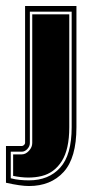

<svg xmlns="http://www.w3.org/2000/svg" viewBox="-43 -515 284 643"><path d="M54 108Q26 108 -23 97V-26H30Q34 -26 37.5 -29.5Q41 -33 41 -36V-495H213V-89Q213 14 170 61Q127 108 54 108ZM54 89Q120 89 158.5 46.5Q197 4 197 -89V-476H57V-36Q57 -25 48.5 -16Q40 -7 30 -7H-7V82Q8 86 23.5 87.5Q39 89 54 89ZM1 74V2H30Q43 2 54 -10Q65 -22 65 -36V-467H189V-89Q189 -15 164 24.5Q139 64 96.5 74.5Q54 85 1 74Z"/></svg>

Font: Alumni Sans Collegiate One
Style: Regular
Weight: 400
Designer: Robert E. Leuschke
Foundry: Robert E. Leuschke
Version: Version 1.100